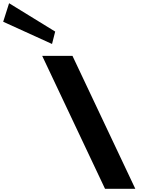

<svg xmlns="http://www.w3.org/2000/svg" viewBox="-592 -1172 920 1192"><path d="M-535.6 -1152 -572.2 -1037 -269 -899 -249.4 -976ZM-142 -825H-330L60 0H248Z"/></svg>

Font: Hussar
Style: BdOpOblFive
Weight: 700
Foundry: Cannot Into Space Fonts
Version: Version 2.00